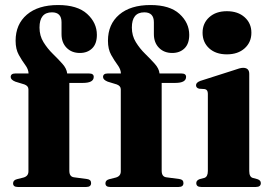

<svg xmlns="http://www.w3.org/2000/svg" viewBox="-20 -743 1074 763"><path d="M255.5 -64.5Q255.5 -41 273.5 -38.5L326 -31.5Q342 -29.5 342 -15.5Q342 0 323 0H50.5Q32 0 32 -14.5Q32 -27 47.5 -31L73.5 -37.5Q93 -43 93 -62V-388Q93 -401.5 77 -407.5L41 -418.5Q22.5 -426 22.5 -437Q22.5 -451 41 -451H93.5Q93 -468 80.2 -485Q67.5 -502 54.8 -524.8Q42 -547.5 42 -581Q42 -646.5 86.8 -684.8Q131.5 -723 211 -723Q287.5 -723 326.2 -687.8Q365 -652.5 365 -604.5Q365 -569 346.2 -550.8Q327.5 -532.5 297.5 -532.5Q265 -532.5 244.8 -553Q224.5 -573.5 224.5 -607.5V-654.5Q224.5 -694 186.5 -694Q137 -694 137 -633.5Q137 -601 152.8 -575.5Q168.5 -550 189.8 -529.2Q211 -508.5 228 -489.5Q245 -470.5 247 -451H334Q352.5 -451 352.5 -437.5Q352.5 -413.5 309.5 -413.5H255.5ZM622.5 -64.5Q622.5 -41 640.5 -38.5L693 -31.5Q709 -29.5 709 -15.5Q709 0 690 0H417.5Q399 0 399 -14.5Q399 -27 414.5 -31L440.5 -37.5Q460 -43 460 -62V-388Q460 -401.5 444 -407.5L408 -418.5Q389.5 -426 389.5 -437Q389.5 -451 408 -451H460.5Q460 -468 447.2 -485Q434.5 -502 421.8 -524.8Q409 -547.5 409 -581Q409 -646.5 453.8 -684.8Q498.5 -723 578 -723Q654.5 -723 693.2 -687.8Q732 -652.5 732 -604.5Q732 -569 713.2 -550.8Q694.5 -532.5 664.5 -532.5Q632 -532.5 611.8 -553Q591.5 -573.5 591.5 -607.5V-654.5Q591.5 -694 553.5 -694Q504 -694 504 -633.5Q504 -601 519.8 -575.5Q535.5 -550 556.8 -529.2Q578 -508.5 595 -489.5Q612 -470.5 614 -451H701Q719.5 -451 719.5 -437.5Q719.5 -413.5 676.5 -413.5H622.5ZM881.5 -527Q837.5 -527 811.2 -551Q785 -575 785 -613Q785 -650.5 811.5 -674.5Q838 -698.5 881.5 -698.5Q925.5 -698.5 952.2 -674.5Q979 -650.5 979 -613Q979 -575 952.2 -551Q925.5 -527 881.5 -527ZM970.5 -449.5V-63.5Q970.5 -40 984.5 -36L1003 -31Q1016.5 -26.5 1016.5 -15.5Q1016.5 0 997 0H779.5Q760 0 760 -15.5Q760 -26 773 -31L792 -36Q806 -40.5 806 -63.5V-370.5Q806 -387 793.5 -389L771.5 -390.5Q759 -393.5 759 -404.5Q759 -415 776 -421.5L907.5 -463.5Q934.5 -473.5 946 -473.5Q970.5 -473.5 970.5 -449.5Z"/></svg>

Font: Fraunces 72pt
Style: Bold
Weight: 700
Version: Version 1.000;[b76b70a41]